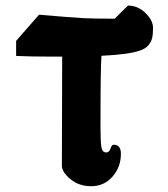

<svg xmlns="http://www.w3.org/2000/svg" viewBox="-20 -659 596 680"><path d="M37.1 -514.2 118.2 -606.9Q237.3 -596.7 274.7 -594.7Q312 -592.8 386.2 -592.8L433.1 -639.2Q468.3 -639.2 495.1 -613Q522 -586.9 522 -560.1Q522 -537.6 518.8 -524.2Q515.6 -510.7 505.4 -498.5Q495.1 -486.3 474.6 -479.5Q454.1 -472.7 421.6 -468.3Q389.2 -463.9 339.4 -461.4Q335.9 -421.4 335.9 -212.9Q335.9 -156.2 339.1 -137.7Q342.3 -119.1 356.4 -119.1Q366.7 -119.1 371.3 -132.8Q376 -146.5 382.3 -146.5Q408.2 -146.5 408.2 -114.3Q408.2 -67.4 378.4 -33.4Q348.6 0.5 303.2 0.5Q259.3 0.5 229.2 -24.7Q199.2 -49.8 199.2 -71.8L200.2 -458.5H162.1Q88.4 -458.5 37.1 -460.9Z"/></svg>

Font: KJV1611
Style: Regular
Weight: 400
Version: Version 3.6.1